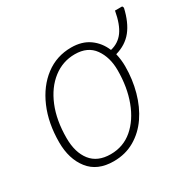

<svg xmlns="http://www.w3.org/2000/svg" viewBox="-135 -727 887 879"><g transform="rotate(-30 309.0 -287.5)"><path d="M227 10Q141 10 97 -46Q53 -102 53 -190Q53 -291 87 -370Q121 -449 180.5 -494Q240 -539 317 -539Q374 -539 412.5 -511.5Q451 -484 470 -438Q513 -448 538.5 -483Q564 -518 576 -585H614L618 -576Q602 -506 569.5 -465.5Q537 -425 481 -409Q489 -375 489 -341Q489 -272 471.5 -208.5Q454 -145 420.5 -96Q387 -47 338 -18.5Q289 10 227 10ZM231 -25Q298 -25 347 -67Q396 -109 423 -181Q450 -253 450 -343Q450 -411 417 -457.5Q384 -504 316 -504Q252 -504 201 -464.5Q150 -425 121 -354.5Q92 -284 92 -190Q92 -114 127 -69.5Q162 -25 231 -25Z"/></g></svg>

Font: Noto Sans Disp ExtLt
Style: Italic
Weight: 200
Italic angle: -12°
Designer: Monotype Design Team
Foundry: Monotype Imaging Inc.
Version: Version 2.000;GOOG;noto-source:20170915:90ef993387c0